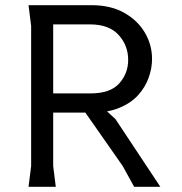

<svg xmlns="http://www.w3.org/2000/svg" viewBox="-20 -720 702 740"><path d="M90 0 100 -80V-620L90 -700H333Q407 -700 459 -670.5Q511 -641 538.5 -594Q566 -547 566 -493Q566 -457 553 -420.5Q540 -384 512.5 -353.5Q485 -323 440.5 -304.5Q396 -286 333 -286H185V-80L195 0ZM497 0 453 -80 288 -316H365L425 -261L598 0ZM185 -360H329Q405 -360 439.5 -398.5Q474 -437 474 -489Q474 -545 437 -585.5Q400 -626 327 -626H185Z"/></svg>

Font: AR One Sans
Style: Regular
Weight: 400
Designer: Niteesh Yadav
Foundry: Niteesh Yadav
Version: Version 1.001;gftools[0.9.33]